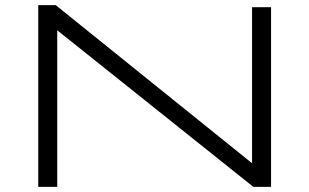

<svg xmlns="http://www.w3.org/2000/svg" viewBox="-20 -728 1204 748"><path d="M129 0V-708H197L962 -92V-700H1036V0H967L203 -610V0Z"/></svg>

Font: Georama ExtraExtended Light
Style: Regular
Weight: 300
Width: 8
Designer: Jean-Baptiste Levee
Foundry: Production Type
Version: Version 1.000